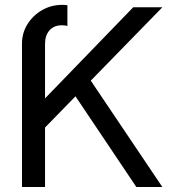

<svg xmlns="http://www.w3.org/2000/svg" viewBox="-20 -752 707 772"><path d="M268.1 -387.7 528.3 0H632.8L331.5 -447.8ZM68.4 -576.2V0H161.1V-239.3L632.8 -722.7Q622.1 -722.7 606.4 -722.7Q590.8 -722.7 574.2 -722.7Q557.6 -722.7 542.2 -722.7Q526.9 -722.7 515.6 -722.7L161.1 -356.4V-576.2Q161.1 -609.4 179 -629.9Q196.8 -650.4 229.5 -650.4Q241.7 -650.4 251 -647.5V-731Q246.1 -731.9 240.5 -732.2Q234.9 -732.4 229.5 -732.4Q186 -732.4 149.4 -711.4Q112.8 -690.4 90.6 -655Q68.4 -619.6 68.4 -576.2Z"/></svg>

Font: Giphurs
Style: Regular
Weight: 400
Version: Version 2.010